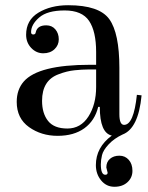

<svg xmlns="http://www.w3.org/2000/svg" viewBox="-20 -500 565 735"><path d="M392 161 387 141Q387 120 401 108Q415 96 437 96Q459 96 473 112Q487 128 487 154Q487 180 468 197.5Q449 215 418 215Q387 215 367 190.5Q347 166 347 132Q347 64 408 19Q362 9 362 -91H356Q343 -38 303 -9Q263 20 200.5 20Q138 20 91 -13.5Q44 -47 44 -110Q44 -157 71 -188Q127 -252 325 -252Q336 -252 348 -252V-301Q348 -380 321 -420Q294 -460 227.5 -460Q161 -460 130 -433Q99 -406 99 -377Q99 -368 107.5 -368Q116 -368 117 -377Q123 -403 157 -403Q179 -403 192 -387.5Q205 -372 205 -349.5Q205 -327 188.5 -311.5Q172 -296 145.5 -296Q119 -296 99.5 -316.5Q80 -337 80 -367Q80 -423 127 -451.5Q174 -480 241 -480Q360 -480 398.5 -426.5Q437 -373 437 -240V-63Q437 -22 455 -22Q492 -22 504 -137L522 -135Q510 -8 449 15Q417 30 396 52.5Q375 75 370.5 94Q366 113 366 129Q366 169 383 169Q392 169 392 161ZM348 -167V-234Q338 -234 316.5 -234Q295 -234 265.5 -231Q236 -228 205 -216Q141 -193 141 -114Q141 -66 164 -37Q187 -8 238 -8Q289 -8 318.5 -54Q348 -100 348 -167Z"/></svg>

Font: Elsie Swash Caps
Style: Regular
Weight: 400
Designer: Alejandro Inler
Foundry: Alejandro Inler
Version: 1.003